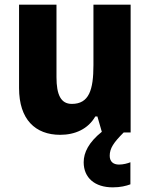

<svg xmlns="http://www.w3.org/2000/svg" viewBox="-20 -570 646 826"><path d="M452 100C452 68 469 43 512 0H542V-550H382V-290C382 -183 363 -123 289 -123C242 -123 223 -162 223 -238V-550H62V-191C62 -56 132 10 239 10C303 10 359 -15 390 -69H399L418 -3C362 42 340 86 340 128C340 195 388 236 465 236C498 236 522 230 541 223V128C529 133 510 138 492 138C467 138 452 125 452 100Z"/></svg>

Font: Noto Sans Lao Looped SemiCondensed ExtraBold
Style: Regular
Weight: 800
Width: 4
Designer: Mark Frömberg, Ben Mitchell
Foundry: The Fontpad Ltd
Version: Version 1.002